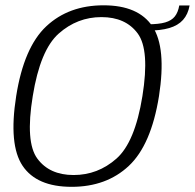

<svg xmlns="http://www.w3.org/2000/svg" viewBox="-20 -700 735 724"><path d="M250 4.5Q381.5 4.5 465.8 -74.5Q550 -153.5 579.5 -337.5Q608 -520.5 555 -600.2Q502 -680 370.5 -680Q239 -680 154.5 -600.8Q70 -521.5 41 -337.5Q12 -154 65.2 -74.8Q118.5 4.5 250 4.5ZM257.5 -40Q166.5 -40 120.8 -102Q75 -164 103.5 -337.5Q131.5 -511.5 201.5 -573.5Q271.5 -635.5 362.5 -635.5Q454 -635.5 499.5 -573.5Q545 -511.5 517 -337.5Q489 -163.5 419 -101.8Q349 -40 257.5 -40ZM538.5 -608.5 534.5 -584.5Q585 -584.5 618.2 -594.2Q651.5 -604 670.2 -625Q689 -646 695 -679.5H656Q651.5 -653.5 639.2 -638Q627 -622.5 603 -615.5Q579 -608.5 538.5 -608.5Z"/></svg>

Font: Anybody UltraCondensed Thin Light
Style: Italic
Weight: 300
Italic angle: -10°
Version: Version 1.111